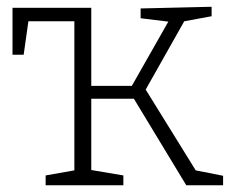

<svg xmlns="http://www.w3.org/2000/svg" viewBox="-20 -548 685 568"><path d="M411 -283 559 -44 640 -28V0H531L376 -256H250V-45L345 -29V0H115V-29L200 -44V-485H64L50 -386H17V-525H250V-294H370L478 -484L396 -494V-523L606 -528V-500L525 -485Z"/></svg>

Font: Bitter Pro Light
Style: Regular
Weight: 300
Designer: Sol Matas, and Bitter project Authors
Foundry: Sol Matas
Version: Version 1.010